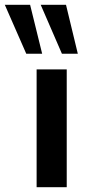

<svg xmlns="http://www.w3.org/2000/svg" viewBox="-87 -777 362 797"><path d="M65 0V-489H190V0ZM170 -554 82 -757H187L236 -554ZM22 -554 -67 -757H38L88 -554Z"/></svg>

Font: Nunito Sans 12pt ExtraLight
Style: Regular
Weight: 200
Version: Version 3.101;gftools[0.9.27]